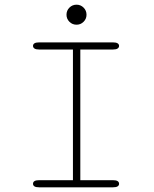

<svg xmlns="http://www.w3.org/2000/svg" viewBox="-20 -800 659 820"><path d="M147.5 0Q133.5 0 127.2 -4Q121 -8 121 -15Q121 -22.5 127.2 -26.5Q133.5 -30.5 147.5 -30.5H291.5V-588.5H147.5Q133.5 -588.5 127.2 -592.8Q121 -597 121 -604Q121 -611 127.2 -615Q133.5 -619 147.5 -619H462Q476 -619 482.2 -615Q488.5 -611 488.5 -604Q488.5 -597 482.2 -592.8Q476 -588.5 462 -588.5H323V-30.5H462Q476 -30.5 482.2 -26.5Q488.5 -22.5 488.5 -15Q488.5 -8 482.2 -4Q476 0 462 0ZM307 -694.5Q289 -694.5 276.5 -707Q264 -719.5 264 -737Q264 -755 276.5 -767.5Q289 -780 307 -780Q324.5 -780 337 -767.5Q349.5 -755 349.5 -737Q349.5 -719.5 337 -707Q324.5 -694.5 307 -694.5Z"/></svg>

Font: Sono ExtraLight Monospace ExtraLight
Style: Regular
Weight: 250
Version: Version 2.112